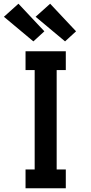

<svg xmlns="http://www.w3.org/2000/svg" viewBox="-20 -1010 490 1030"><path d="M117 0V-101H166V-634H117V-735H333V-634H284V-101H333V0ZM329 -788 171 -920 249 -990 388 -842ZM159 -788 1 -920 79 -990 218 -842Z"/></svg>

Font: Zed Sans Extended
Style: Bold
Weight: 700
Width: 7
Designer: Belleve Invis
Foundry: Belleve Invis
Version: Version 1.0.0; ttfautohint (v1.8.4)